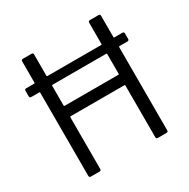

<svg xmlns="http://www.w3.org/2000/svg" viewBox="-159 -844 971 988"><g transform="rotate(-30 327.0 -350.0)"><path d="M624 -550V-518Q624 -508 614 -508H567Q563 -508 563 -504V-10Q563 0 553 0H502Q492 0 492 -10V-317Q492 -321 488 -321H169Q165 -321 165 -317V-10Q165 0 155 0H104Q94 0 94 -10V-504Q94 -508 90 -508H43Q33 -508 33 -518V-550Q33 -560 43 -560H90Q94 -560 94 -564V-690Q94 -700 104 -700H155Q165 -700 165 -690V-564Q165 -560 169 -560H488Q492 -560 492 -564V-690Q492 -700 502 -700H553Q563 -700 563 -690V-564Q563 -560 567 -560H614Q624 -560 624 -550ZM492 -387V-504Q492 -508 488 -508H169Q165 -508 165 -504V-387Q165 -383 169 -383H488Q492 -383 492 -387Z"/></g></svg>

Font: Barlow
Style: Regular
Weight: 400
Designer: Jeremy Tribby
Foundry: Tribby Type
Version: Version 1.408;December 10, 2018;FontCreator 11.5.0.2430 64-b